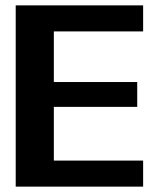

<svg xmlns="http://www.w3.org/2000/svg" viewBox="-20 -695 602 715"><path d="M38.5 0H513V-97H180.5V-297H491V-389.5H180.5V-578H513V-675H38.5Z"/></svg>

Font: Anybody UltraCondensed Thin SemiBold
Style: Regular
Weight: 600
Version: Version 1.111